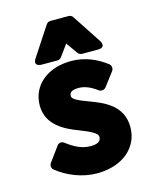

<svg xmlns="http://www.w3.org/2000/svg" viewBox="-117 -824 764 941"><g transform="rotate(-15 265.5 -353.5)"><path d="M52 -71C45 -61 45 -46 56 -37C108 6 184 37 258 37C392 37 474 -40 474 -140C474 -250 382 -287 316 -312C255 -334 231 -347 231 -362C231 -376 237 -391 278 -391C309 -391 339 -378 371 -354C381 -347 397 -348 406 -359L459 -429C466 -439 465 -455 454 -464C411 -497 351 -528 276 -528C157 -528 72 -459 72 -356C72 -256 162 -214 226 -190C285 -167 315 -151 315 -134C315 -117 307 -100 262 -100C220 -100 183 -118 141 -150C129 -159 114 -156 106 -145ZM113 -587C86 -547 134 -548 134 -548H214C221 -548 229 -552 234 -559L276 -617L317 -559C321 -553 330 -548 338 -548H418C466 -548 439 -587 439 -587L343 -733C339 -740 330 -744 322 -744H230C222 -744 214 -740 209 -733Z"/></g></svg>

Font: Falling Sky
Style: Blk
Weight: 900
Designer: Paul D. Hunt
Foundry: Adobe Systems Incorporated
Version: Version 1.02